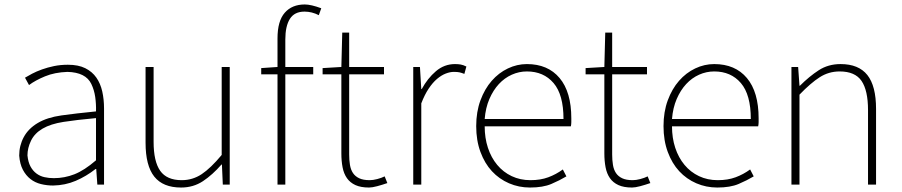

<svg xmlns="http://www.w3.org/2000/svg" viewBox="-20 -827 4040 860"><path d="M218 4Q272 3 319 -17Q366 -37 408 -70H411L416 0H446V-341Q446 -382 438 -417.5Q430 -453 411.5 -479.5Q393 -506 362 -521.5Q331 -537 284 -537Q251 -537 222 -531Q193 -525 168 -516Q143 -507 124 -497Q105 -487 92 -479L110 -446Q138 -467 181.5 -485Q225 -503 282 -505Q364 -503 389 -451Q402 -424 406.5 -392.5Q411 -361 410 -328Q319 -319 255 -310Q191 -301 149 -276Q107 -251 86.5 -213Q66 -175 66 -130Q69 -92 82.5 -66.5Q96 -41 116.5 -25Q137 -9 163.5 -2.5Q190 4 218 4ZM221 -29Q199 -29 179 -33.5Q159 -38 143 -50Q127 -62 116.5 -81.5Q106 -101 103 -131Q103 -164 119 -197Q135 -230 171 -251Q207 -272 264.5 -281Q322 -290 410 -298V-109Q358 -64 313.5 -46.5Q269 -29 221 -29Z M791 13Q846 13 889 -15.5Q932 -44 972 -90H974L978 0H1009V-527H973V-133Q924 -74 883.5 -47Q843 -20 794 -20Q727 -20 697.5 -62Q668 -104 668 -192V-527H632V-188Q632 -85 671 -36Q710 13 791 13Z M1408 -759 1419 -790Q1373 -807 1345 -807Q1288 -807 1255.5 -770Q1223 -733 1223 -655V-527L1150 -522V-494H1223V0H1258V-494H1383V-527H1258V-650Q1258 -710 1278.5 -742.5Q1299 -775 1344 -775Q1377 -775 1408 -759Z M1633 13Q1647 13 1669.5 7Q1692 1 1715 -7L1703 -37Q1689 -30 1670 -25Q1651 -20 1636 -20Q1607 -20 1589 -28.5Q1571 -37 1561 -52Q1551 -67 1547.5 -88.5Q1544 -110 1544 -135V-494H1700V-527H1544V-681H1513L1509 -527L1425 -522V-494H1509V-140Q1509 -106 1514.5 -77.5Q1520 -49 1534 -29Q1548 -9 1572 2Q1596 13 1633 13Z M1861 -527H1831V0H1867V-364Q1882 -403 1900 -430Q1918 -457 1937.5 -473.5Q1957 -490 1976.5 -497.5Q1996 -505 2013 -505Q2029 -505 2038 -503Q2047 -501 2060 -496L2069 -529Q2055 -536 2043.5 -538Q2032 -540 2018 -540Q1970 -540 1932.5 -508Q1895 -476 1869 -428H1867Z M2354 13Q2412 13 2449.5 -3Q2487 -19 2517 -37L2501 -68Q2471 -46 2436 -33Q2401 -20 2356 -20Q2310 -20 2272 -38Q2234 -56 2207 -88.5Q2180 -121 2165.5 -165Q2151 -209 2151 -261H2537Q2539 -271 2539 -280V-297Q2539 -415 2486.5 -477.5Q2434 -540 2340 -540Q2296 -540 2255 -520.5Q2214 -501 2182.5 -465Q2151 -429 2132 -377.5Q2113 -326 2113 -262Q2113 -198 2132 -146.5Q2151 -95 2183.5 -60Q2216 -25 2260 -6Q2304 13 2354 13ZM2504 -294H2151Q2155 -344 2172 -383.5Q2189 -423 2214.5 -450.5Q2240 -478 2272.5 -492.5Q2305 -507 2340 -507Q2415 -507 2459.5 -455Q2504 -403 2504 -294Z M2811 13Q2825 13 2847.5 7Q2870 1 2893 -7L2881 -37Q2867 -30 2848 -25Q2829 -20 2814 -20Q2785 -20 2767 -28.5Q2749 -37 2739 -52Q2729 -67 2725.5 -88.5Q2722 -110 2722 -135V-494H2878V-527H2722V-681H2691L2687 -527L2603 -522V-494H2687V-140Q2687 -106 2692.5 -77.5Q2698 -49 2712 -29Q2726 -9 2750 2Q2774 13 2811 13Z M3193 13Q3251 13 3288.5 -3Q3326 -19 3356 -37L3340 -68Q3310 -46 3275 -33Q3240 -20 3195 -20Q3149 -20 3111 -38Q3073 -56 3046 -88.5Q3019 -121 3004.5 -165Q2990 -209 2990 -261H3376Q3378 -271 3378 -280V-297Q3378 -415 3325.5 -477.5Q3273 -540 3179 -540Q3135 -540 3094 -520.5Q3053 -501 3021.5 -465Q2990 -429 2971 -377.5Q2952 -326 2952 -262Q2952 -198 2971 -146.5Q2990 -95 3022.5 -60Q3055 -25 3099 -6Q3143 13 3193 13ZM3343 -294H2990Q2994 -344 3011 -383.5Q3028 -423 3053.5 -450.5Q3079 -478 3111.5 -492.5Q3144 -507 3179 -507Q3254 -507 3298.5 -455Q3343 -403 3343 -294Z M3555 -527H3525V0H3561V-403Q3611 -455 3651.5 -481Q3692 -507 3741 -507Q3810 -507 3839 -464.5Q3868 -422 3868 -334V0H3904V-339Q3904 -442 3865 -491Q3826 -540 3745 -540Q3690 -540 3647.5 -512.5Q3605 -485 3563 -443H3561Z"/></svg>

Font: Spoqa Han Sans Neo Thin
Style: Regular
Weight: 100
Designer: [Spoqa Han Sans Neo] Dong-huui Kim  Younghwa Kang  Yujin Lee  [Noto Sans] Ryoko NISHIZUKA  (kana & ideographs); Paul D. 
Foundry: Spoqa (http://www.spoqa-han-sans.com)
Version: Version 1.100;hotconv 1.0.109;makeotfexe 2.5.65596